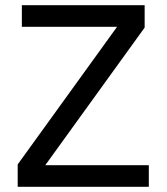

<svg xmlns="http://www.w3.org/2000/svg" viewBox="-20 -718 640 738"><path d="M552 -83V0H48V-86L430 -615H64V-698H536V-612L154 -83Z"/></svg>

Font: IBM Plex Mono Text
Style: Regular
Weight: 450
Designer: Mike Abbink, Paul van der Laan, Pieter van Rosmalen
Foundry: Bold Monday
Version: Version 2.000